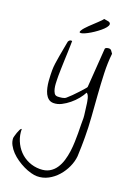

<svg xmlns="http://www.w3.org/2000/svg" viewBox="-291 -790 927 1348"><g transform="rotate(20 173.0 -116.5)"><path d="M-75.2 287.1Q-75.2 285.2 -71.8 272.5Q-68.4 259.8 -63.5 245.6Q-58.6 231.4 -52.7 219.7Q-46.9 208 -40 208Q-40 252.9 -23.4 293.5Q-6.8 334 22 364.3Q50.8 394.5 90.3 411.6Q129.9 428.7 174.8 428.7Q215.8 428.7 244.1 412.6Q272.5 396.5 291 369.1Q309.6 341.8 319.8 307.6Q330.1 273.4 335 236.8Q339.8 200.2 340.8 165.5Q341.8 130.9 341.8 101.6Q341.8 91.8 341.3 72.8Q340.8 53.7 340.8 35.2Q340.8 16.6 340.8 2.4Q340.8 -11.7 340.8 -12.7Q340.8 -16.6 339.4 -31.2Q337.9 -45.9 335.4 -63Q333 -80.1 331.1 -95.7Q329.1 -111.3 328.1 -119.1Q327.1 -123 325.7 -132.8Q324.2 -142.6 321.3 -153.3Q318.4 -164.1 313.5 -173.8Q308.6 -183.6 300.8 -187.5Q289.1 -164.1 268.1 -138.2Q247.1 -112.3 220.2 -90.3Q193.4 -68.4 164.6 -53.7Q135.7 -39.1 106.4 -39.1Q84 -39.1 68.8 -51.3Q53.7 -63.5 44.4 -82Q35.2 -100.6 29.8 -125Q24.4 -149.4 22.5 -173.3Q20.5 -197.3 20 -218.3Q19.5 -239.3 19.5 -252.9Q19.5 -276.4 23.4 -304.7Q27.3 -333 32.7 -363.3Q38.1 -393.6 43.5 -423.3Q48.8 -453.1 53.7 -478.5Q61.5 -494.1 74.2 -494.1Q75.2 -494.1 77.6 -493.7Q80.1 -493.2 81.1 -493.2Q81.1 -484.4 80.6 -461.4Q80.1 -438.5 79.1 -409.2Q78.1 -379.9 76.7 -346.2Q75.2 -312.5 74.7 -283.2Q74.2 -253.9 73.7 -231.4Q73.2 -209 74.2 -200.2Q74.2 -190.4 75.2 -172.4Q76.2 -154.3 80.1 -136.7Q84 -119.1 92.3 -105.5Q100.6 -91.8 118.2 -91.8Q132.8 -91.8 151.4 -94.7Q169.9 -97.7 179.7 -106.4Q193.4 -118.2 212.9 -137.2Q232.4 -156.2 250 -175.8Q267.6 -195.3 280.8 -210Q293.9 -224.6 293.9 -227.5L314.5 -518.6Q314.5 -522.5 317.4 -525.4Q320.3 -528.3 324.7 -529.8Q329.1 -531.2 333.5 -532.2Q337.9 -533.2 341.8 -533.2Q354.5 -533.2 360.8 -524.9Q367.2 -516.6 375 -504.9Q367.2 -435.5 370.1 -356.9Q373 -278.3 378.9 -198.7Q384.8 -119.1 390.6 -40.5Q396.5 38.1 396.5 107.4Q396.5 115.2 396.5 136.2Q396.5 157.2 396 180.7Q395.5 204.1 394.5 225.1Q393.6 246.1 393.6 253.9Q389.6 294.9 371.1 335.4Q352.5 376 323.2 409.2Q293.9 442.4 255.4 462.9Q216.8 483.4 172.9 483.4Q153.3 483.4 126.5 476.1Q99.6 468.8 72.3 455.6Q44.9 442.4 18.6 424.3Q-7.8 406.2 -28.3 384.8Q-48.8 363.3 -62 338.4Q-75.2 313.5 -75.2 287.1ZM273.4 -710Q289.1 -705.1 289.1 -693.8Q289.1 -682.6 277.8 -668.5Q266.6 -654.3 247.6 -638.7Q228.5 -623 207.5 -608.9Q186.5 -594.7 166 -584Q145.5 -573.2 131.3 -568.8Q117.2 -564.5 111.3 -567.4Q105.5 -570.3 114.3 -585Q119.1 -593.8 129.9 -606Q140.6 -618.2 153.3 -630.4Q166 -642.6 180.2 -655.8Q194.3 -668.9 206.1 -680.2Q217.8 -691.4 227.1 -700.7Q236.3 -710 239.3 -715.8Z"/></g></svg>

Font: The Girl Next Door
Style: Regular
Weight: 400
Designer: Kimberly Geswein
Foundry: Kimberly Geswein
Version: Version 1.002 2010